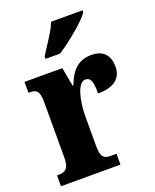

<svg xmlns="http://www.w3.org/2000/svg" viewBox="-143 -849 753 931"><g transform="rotate(-20 234.0 -383.0)"><path d="M149 -619V-606H224C283 -644 377 -721 398 -756V-766H236C219 -721 174 -660 149 -619ZM8 0H315V-56H285C254 -56 235 -64 235 -123V-277C235 -359 256 -446 295 -446C326 -446 331 -416 331 -361C405 -361 455 -389 455 -455C455 -509 429 -548 364 -548C299 -548 260 -514 232 -439H228L210 -536H15V-480H19C55 -480 71 -471 71 -412V-128C71 -65 50 -56 12 -56H8Z"/></g></svg>

Font: Noto Serif Georgian ExtraCondensed Black
Style: Regular
Weight: 900
Width: 2
Designer: Monotype Design Team, Akaki Razmadze
Foundry: Google LLC
Version: Version 2.003